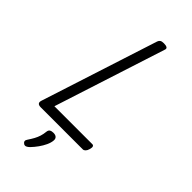

<svg xmlns="http://www.w3.org/2000/svg" viewBox="-389 -1097 1472 1472"><g transform="rotate(45 347.0 -361.0)"><path d="M109 0Q64 0 77 -40L383 -988Q388 -1002 398 -1008.5Q408 -1015 430 -1015Q453 -1015 464 -1008Q475 -1001 469 -985L177 -80H588Q599 -80 603 -70.5Q607 -61 601 -40Q596 -21 586 -10.5Q576 0 565 0ZM218 289Q206 281 204.5 270.5Q203 260 212 248Q230 221 242 199Q254 177 261.5 153.5Q269 130 272 100Q274 83 285.5 76Q297 69 316 69Q339 69 350 80Q361 91 359 110Q357 135 343.5 164Q330 193 310 221Q290 249 267 273Q254 286 242 291Q230 296 218 289Z"/></g></svg>

Font: Playwrite RO
Style: Regular
Weight: 400
Designer: Veronika Burian, José Scaglione
Foundry: TypeTogether
Version: Version 1.002